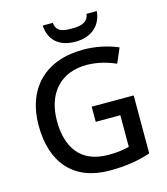

<svg xmlns="http://www.w3.org/2000/svg" viewBox="-133 -1027 993 1139"><g transform="rotate(-15 363.5 -457.0)"><path d="M569 -924H506C499 -872 453 -862 403 -862C343 -862 305 -869 299 -924H237C242 -837 297 -781 401 -781C501 -781 562 -839 569 -924ZM393 -384V-291H544V-97C511 -89 474 -82 417 -82C243 -82 172 -195 172 -356C172 -525 268 -631 427 -631C493 -631 556 -613 605 -591L644 -681C583 -707 510 -724 431 -724C195 -724 60 -581 60 -357C60 -127 180 10 399 10C500 10 575 -3 651 -28V-384Z"/></g></svg>

Font: Noto Sans Bassa Vah Medium
Style: Regular
Weight: 500
Designer: Monotype Design Team
Foundry: Monotype Imaging Inc.
Version: Version 2.002